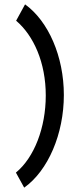

<svg xmlns="http://www.w3.org/2000/svg" viewBox="-20 -756 353 881"><path d="M91 105C201 27 273 -142 273 -320C273 -497 202 -659 95 -736L54 -661C135 -592 190 -468 190 -318C190 -170 137 -33 53 36Z"/></svg>

Font: Inconsolata ExtraCondensed
Style: Bold
Weight: 700
Width: 2
Monospace: yes
Designer: Raph Levien, Cyreal, Brenton Simpson
Foundry: Raph Levien, Cyreal, Google
Version: Version 3.100